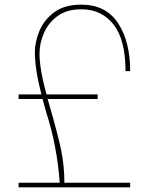

<svg xmlns="http://www.w3.org/2000/svg" viewBox="-20 -806 640 826"><path d="M540 0H60V-20H237Q225 -180 180 -319L163 -380H60V-400H158Q130 -509 130 -582Q130 -625 149.5 -672.5Q169 -720 213 -753Q257 -786 330 -786Q435 -786 487.5 -707Q540 -628 540 -500H520Q520 -635 468.5 -700.5Q417 -766 330 -766Q268 -766 228.5 -737.5Q189 -709 169.5 -665Q150 -621 150 -575Q150 -509 180 -400H400V-380H185Q227 -236 242 -165.5Q257 -95 257 -20H540Z"/></svg>

Font: Tanohe Sans Thin
Style: Regular
Weight: 100
Designer: Village Type and Design LLC & Cristiano Sobral
Foundry: Cooper Hewitt Smithsonian Design Museum
Version: Version 1.00;September 29, 2021;FontCreator 13.0.0.2655 64-b